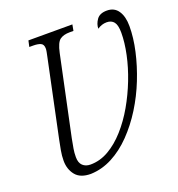

<svg xmlns="http://www.w3.org/2000/svg" viewBox="-132 -828 877 948"><g transform="rotate(-20 306.5 -354.5)"><path d="M185 11Q130 11 105 -20Q80 -51 80 -96Q80 -122 85 -149.5Q90 -177 95 -201L180 -605Q183 -619 185 -629.5Q187 -640 187 -647Q187 -669 172.5 -675.5Q158 -682 133 -682H113L120 -714H351L345 -682H325Q293 -682 274 -668.5Q255 -655 244 -603L156 -187Q150 -155 146.5 -135.5Q143 -116 143 -92Q143 -62 158.5 -47.5Q174 -33 199 -33Q249 -33 295 -59.5Q341 -86 382 -132Q423 -178 456 -235.5Q489 -293 513.5 -356Q538 -419 551 -480.5Q564 -542 564 -593Q564 -633 551 -649.5Q538 -666 513 -666Q487 -666 464 -650Q464 -674 480 -697Q496 -720 534 -720Q573 -720 593 -690Q613 -660 613 -610Q613 -549 597.5 -480Q582 -411 554.5 -341.5Q527 -272 488 -209.5Q449 -147 401 -97.5Q353 -48 298.5 -19.5Q244 9 185 11Z"/></g></svg>

Font: Noto Serif Condensed Light
Style: Italic
Weight: 300
Width: 3
Italic angle: -12°
Designer: Monotype Design Team
Foundry: Monotype Imaging Inc.
Version: Version 2.014; ttfautohint (v1.8.4.7-5d5b)